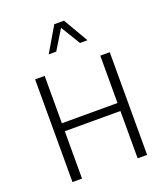

<svg xmlns="http://www.w3.org/2000/svg" viewBox="-166 -1057 1017 1172"><g transform="rotate(-20 342.5 -471.5)"><path d="M482.9 -782.2H434.1L356.9 -908.7L279.8 -782.2H231L325.7 -943.4H388.7ZM523.9 -667H585.4V0H523.9V-307.6H162.6V0H100.6V-667H162.6V-359.4H523.9Z"/></g></svg>

Font: Estedad-FD Light
Style: Regular
Weight: 300
Designer: Amin Abedi
Version: Version 7.3